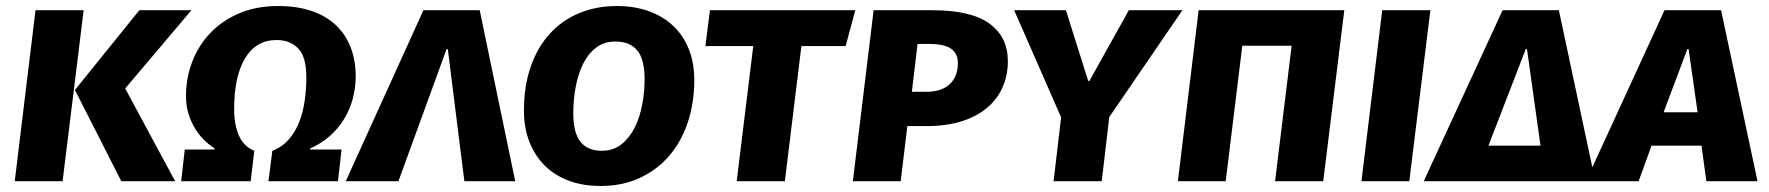

<svg xmlns="http://www.w3.org/2000/svg" viewBox="-20 -602 5879 638"><path d="M188 0H29L98 -568H258ZM229 -303 443 -568H616L396 -308L562 0H383Z M899 -469Q831 -469 794.5 -408.5Q758 -348 758 -239Q758 -188 774 -151.5Q790 -115 825 -101L813 0H582L594 -105H693V-109Q648 -138 623 -184Q598 -230 598 -282Q598 -343 619 -397.5Q640 -452 679.5 -493Q719 -534 775.5 -558Q832 -582 904 -582Q967 -582 1015.5 -565.5Q1064 -549 1096.5 -518Q1129 -487 1145.5 -444Q1162 -401 1162 -348Q1162 -311 1152.5 -275Q1143 -239 1124 -207.5Q1105 -176 1076.5 -150.5Q1048 -125 1011 -109V-105H1115L1103 0H872L885 -101Q917 -113 939 -138Q961 -163 974 -196Q987 -229 992.5 -267.5Q998 -306 998 -345Q998 -413 971 -441Q944 -469 899 -469Z M1468 -439H1464L1304 0H1129L1387 -568H1574L1692 0H1523Z M2287 -336Q2287 -260 2265.5 -195.5Q2244 -131 2203.5 -84Q2163 -37 2105.5 -10.5Q2048 16 1976 16Q1917 16 1870 -1.5Q1823 -19 1790 -52Q1757 -85 1739 -131Q1721 -177 1721 -234Q1721 -316 1743.5 -380.5Q1766 -445 1807 -490Q1848 -535 1905 -558.5Q1962 -582 2030 -582Q2088 -582 2135.5 -565Q2183 -548 2216.5 -516.5Q2250 -485 2268.5 -439.5Q2287 -394 2287 -336ZM1980 -101Q2018 -101 2045 -122.5Q2072 -144 2089 -178Q2106 -212 2114 -254.5Q2122 -297 2122 -338Q2122 -405 2097.5 -434.5Q2073 -464 2025 -464Q1987 -464 1960.5 -443.5Q1934 -423 1917.5 -389.5Q1901 -356 1893 -313.5Q1885 -271 1885 -226Q1885 -160 1909 -130.5Q1933 -101 1980 -101Z M2643 -449 2588 0H2428L2483 -449H2324L2339 -568H2822L2790 -449Z M3058 -297Q3109 -297 3136 -322.5Q3163 -348 3163 -393Q3163 -424 3140.5 -440Q3118 -456 3066 -456H3029L3010 -297ZM3329 -399Q3329 -351 3311 -311Q3293 -271 3258.5 -242.5Q3224 -214 3174 -198.5Q3124 -183 3059 -183H2995L2973 0H2814L2883 -568H3078Q3207 -568 3268 -523.5Q3329 -479 3329 -399Z M3666 -213 3641 0H3481L3506 -212L3350 -568H3522L3596 -333H3600L3731 -568H3909Z M4217 0 4272 -450H4108L4053 0H3894L3963 -568H4447L4377 0Z M4504 0 4573 -568H4733L4663 0Z M4711 0 4973 -568H5160L5281 0ZM4926 -118H5099L5054 -439H5050Z M5634 -118H5468L5425 0H5250L5511 -568H5699L5820 0H5650ZM5508 -229H5621L5591 -439H5587Z"/></svg>

Font: Qjlgwqiwhsfqbnnlvksmvfsycuq
Style: Regular
Weight: 700
Italic angle: -8°
Designer: Carrois Corporate & Edenspiekermann
Foundry: Carrois Corporate GbR & Edenspiekermann AG
Version: Version 2.001